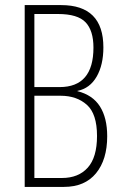

<svg xmlns="http://www.w3.org/2000/svg" viewBox="-20 -734 480 754"><path d="M220 -714Q386 -714 386 -548Q386 -479 359.5 -433Q333 -387 284 -377V-376Q344 -361 372.5 -316Q401 -271 401 -199Q401 -107 357 -53.5Q313 0 231 0H77V-714ZM214 -392Q347 -392 347 -547Q347 -614 316 -646.5Q285 -679 208 -679H115V-392ZM115 -358V-35H223Q288 -35 324.5 -75.5Q361 -116 361 -200Q361 -287 321 -322.5Q281 -358 218 -358Z"/></svg>

Font: Noto Sans Lao Looped ExtraCondensed ExtraLight
Style: Regular
Weight: 200
Width: 2
Designer: Mark Frömberg, Ben Mitchell
Foundry: The Fontpad Ltd
Version: Version 1.002; ttfautohint (v1.8.4.7-5d5b)